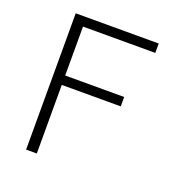

<svg xmlns="http://www.w3.org/2000/svg" viewBox="-116 -725 782 826"><g transform="rotate(20 275.0 -312.0)"><path d="M92 0V-624H472V-581H141V-357H411V-314H141V0Z"/></g></svg>

Font: Inconsolata SemiExpanded Light
Style: Regular
Weight: 300
Width: 6
Monospace: yes
Designer: Raph Levien, Cyreal, Brenton Simpson
Foundry: Raph Levien, Cyreal, Google
Version: Version 3.001; ttfautohint (v1.8.2.53-6de2)